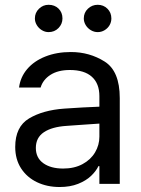

<svg xmlns="http://www.w3.org/2000/svg" viewBox="-20 -749 575 782"><path d="M241.2 -306.6Q274.4 -309.1 315.7 -311.3Q356.9 -313.5 384.8 -314.5V-357.4Q384.8 -408.7 354.2 -436.3Q323.7 -463.9 264.6 -463.9Q216.3 -463.9 185.5 -444.1Q154.8 -424.3 145.5 -392.6H57.6Q63 -435.1 90.8 -467.8Q118.7 -500.5 164.8 -518.8Q210.9 -537.1 268.6 -537.1Q344.7 -537.1 406.2 -498.3Q467.8 -459.5 467.8 -349.6V0H384.8V-72.3H380.9Q371.1 -51.8 350.8 -32.5Q330.6 -13.2 298.1 -0.2Q265.6 12.7 222.7 12.7Q171.9 12.7 130.9 -6.8Q89.8 -26.4 65.9 -63.2Q42 -100.1 42 -150.4Q42 -232.9 98.4 -266.6Q154.8 -300.3 241.2 -306.6ZM237.3 -62.5Q282.7 -62.5 316.2 -80.6Q349.6 -98.6 367.2 -128.4Q384.8 -158.2 384.8 -192.4V-245.6Q373 -245.1 320.3 -241.2L251 -236.3Q191.4 -232.4 158.7 -210.4Q126 -188.5 126 -146.5Q126 -106 156.5 -84.2Q187 -62.5 237.3 -62.5ZM122.1 -673.8Q122.1 -697.3 138.7 -713.4Q155.3 -729.5 177.7 -729.5Q202.6 -729.5 218.5 -713.9Q234.4 -698.2 234.4 -673.8Q234.4 -651.4 218.3 -634.8Q202.1 -618.2 177.7 -618.2Q163.6 -618.2 150.6 -626Q137.7 -633.8 129.9 -646.7Q122.1 -659.7 122.1 -673.8ZM321.3 -673.8Q321.3 -697.8 338.1 -713.6Q355 -729.5 377.9 -729.5Q401.4 -729.5 417.5 -713.6Q433.6 -697.8 433.6 -673.8Q433.6 -659.2 426.3 -646.5Q418.9 -633.8 406 -626Q393.1 -618.2 377.9 -618.2Q363.3 -618.2 350.1 -626Q336.9 -633.8 329.1 -646.7Q321.3 -659.7 321.3 -673.8Z"/></svg>

Font: WEMIX Pretendard
Style: Regular
Weight: 400
Designer: Base glyphs from Inter by Rasmus Andersson; Hangeul glyphs from Noto Sans CJK(Source Han Sans) by Jang Soo-young and Kan
Foundry: Kil Hyung-jin
Version: Version 1.000